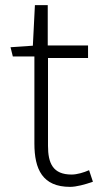

<svg xmlns="http://www.w3.org/2000/svg" viewBox="-20 -703 399 748"><path d="M30 -483H114V-144C114 -43 146 25 253 25C277 25 311 16 342 5L327 -40C307 -31 280 -23 259 -23C186 -23 167 -67 167 -135V-477H323V-526H166V-683H116L108 -525L21 -519Z"/></svg>

Font: GenEiGothic-pro-Light
Style: Regular
Weight: 300
Designer: Ryoko NISHIZUKA (kana & ideographs); Paul D. Hunt (Latin, Greek & Cyrillic); Wenlong ZHANG (bopomofo); Sandoll Communica
Foundry: Adobe Systems Incorporated; o_tamon
Version: Version 1.000.140830